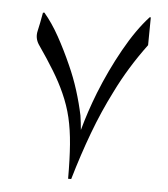

<svg xmlns="http://www.w3.org/2000/svg" viewBox="-47 -637 596 680"><g transform="rotate(5 251.5 -297.5)"><path d="M220 0Q220 -70 216 -122Q212 -174 202 -216.5Q192 -259 173 -301Q157 -337 133 -376.5Q109 -416 75 -465Q61 -487 67 -512.5Q73 -538 80 -578L85 -579Q114 -545 139.5 -499Q165 -453 188 -401Q207 -359 221 -314.5Q235 -270 244 -227Q248 -200 250 -176Q268 -242 295 -311Q328 -394 370.5 -470Q413 -546 458 -595H462L461 -496Q397 -410 353 -320Q316 -247 286.5 -168Q257 -89 231 0Z"/></g></svg>

Font: Bona Nova
Style: Italic
Weight: 400
Italic angle: -4°
Designer: Mateusz Machalski
Foundry: Capitalics
Version: Version 4.001; ttfautohint (v1.8.3)